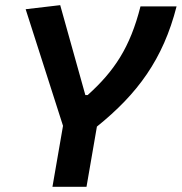

<svg xmlns="http://www.w3.org/2000/svg" viewBox="-20 -718 699 738"><path d="M181.6 0H312.5L352.5 -231.4C508.3 -356.9 606.9 -490.2 658.7 -693.4H520C480 -535.2 418.9 -444.3 316.9 -352.5H308.1L211.4 -698.2L78.6 -682.6L222.2 -234.4Z"/></svg>

Font: Cascadia Code
Style: Bold Italic
Weight: 700
Italic angle: -10°
Monospace: yes
Designer: Aaron Bell
Foundry: Saja Typeworks
Version: Version 2404.023